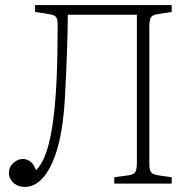

<svg xmlns="http://www.w3.org/2000/svg" viewBox="-20 -723 762 756"><path d="M79 13Q60 13 45.5 5.5Q31 -2 23 -15Q15 -28 15 -42Q15 -57 22.5 -69Q30 -81 43 -89Q56 -97 70 -97Q86 -97 99.5 -87Q113 -77 122 -53Q137 -68 149.5 -92.5Q162 -117 172.5 -158Q183 -199 191 -262Q199 -325 203 -414.5Q207 -504 207 -626Q207 -648 200.5 -656Q194 -664 175 -667L118 -676V-703H656V-676L599 -667Q580 -664 574 -654Q568 -644 568 -616V-80Q568 -55 574.5 -45.5Q581 -36 601 -33L656 -25V0H430V-25L488 -33Q507 -36 513 -46Q519 -56 519 -84V-665H247Q247 -636 246 -596Q245 -556 243.5 -512Q242 -468 240 -425Q238 -382 236 -346Q232 -269 222 -210Q212 -151 196.5 -109Q181 -67 162.5 -40Q144 -13 122.5 0Q101 13 79 13Z"/></svg>

Font: Literata 18pt ExtraLight
Style: Regular
Weight: 250
Designer: Latin by Veronika Burian and Jose Scaglione. Greek by Irene Vlachou. Cyrillic by Vera Evstafieva.
Foundry: TypeTogether
Version: Version 3.103;gftools[0.9.29]